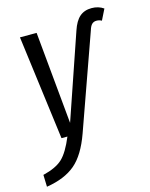

<svg xmlns="http://www.w3.org/2000/svg" viewBox="-132 -648 731 934"><g transform="rotate(-15 233.0 -181.5)"><path d="M-13.2 210 -15.1 149.9Q51.3 133.8 83.5 103.5Q115.7 73.2 146 0H116.2L47.9 -525.9H131.8L175.8 -61L321.8 -486.8Q336.9 -532.2 360.6 -552.7Q384.3 -573.2 420.9 -573.2Q455.1 -573.2 481 -555.2L454.1 -501Q442.4 -507.8 428.2 -507.8Q414.1 -507.8 405 -499Q396 -490.2 390.1 -470.2L221.2 4.9Q185.5 105 132.3 150.1Q79.1 195.3 -13.2 210Z"/></g></svg>

Font: Fira Sans Compressed Book
Style: Italic
Weight: 350
Width: 3
Italic angle: -8°
Designer: Carrois Corporate & Edenspiekermann AG
Foundry: Carrois Corporate GbR & Edenspiekermann AG
Version: Version 4.203;PS 004.203;hotconv 1.0.88;makeotf.lib2.5.64775